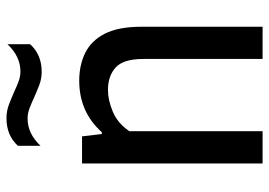

<svg xmlns="http://www.w3.org/2000/svg" viewBox="-136 -674 811 578"><g transform="rotate(-90 269.0 -385.5)"><path d="M65.5 0V-543.5H147L154 -484H159.5Q220.5 -552 314.5 -552Q361.5 -552 398.2 -534Q435 -516 456 -475Q477 -434 477 -364.5V0H380V-359Q380 -419 354.5 -442.2Q329 -465.5 286.5 -465.5Q256.5 -465.5 221.5 -451Q186.5 -436.5 162.5 -401V0ZM341.5 -665Q320 -665 300.8 -672.5Q281.5 -680 263.5 -688Q247.5 -695.5 231.8 -701.5Q216 -707.5 200.5 -707.5Q155.5 -707.5 118.5 -668.5V-736.5Q150 -771 201.5 -771Q223 -771 242.2 -763.8Q261.5 -756.5 279.5 -748.5Q295.5 -741 311.2 -735Q327 -729 342.5 -729Q387.5 -729 424.5 -768V-700Q393 -665 341.5 -665Z"/></g></svg>

Font: Encode Sans Semi Condensed Medium
Style: Regular
Weight: 500
Width: 4
Designer: Multiple Designers
Foundry: Impallari Type
Version: Version 3.000; ttfautohint (v1.8.3) -l 8 -r 50 -G 200 -x 14 